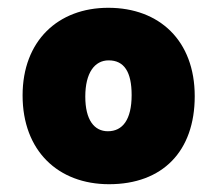

<svg xmlns="http://www.w3.org/2000/svg" viewBox="-20 -566 559 493"><path d="M260 -93C397 -93 480 -177 480 -319C480 -462 389 -546 258 -546C129 -546 38 -461 38 -321C38 -179 129 -93 260 -93ZM257 -229C222 -229 199 -258 199 -318C199 -379 223 -411 259 -411C299 -411 318 -381 318 -322C318 -259 295 -229 257 -229Z"/></svg>

Font: Noto Sans Devanagari UI Condensed Black
Style: Regular
Weight: 900
Width: 3
Designer: Jelle Bosma - Monotype Design Team
Foundry: Monotype Imaging Inc.
Version: Version 2.004